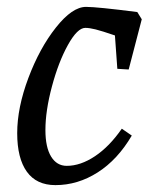

<svg xmlns="http://www.w3.org/2000/svg" viewBox="-20 -528 450 558"><path d="M30 -141Q30 -215 62.5 -301.5Q95 -388 142.5 -448Q190 -508 230 -508Q262 -508 379 -493L392 -472L354 -326L321 -328L314 -425Q276 -438 258 -442.5Q240 -447 228 -447Q205 -447 177.5 -397.5Q150 -348 131 -277Q112 -206 112 -150Q112 -100 128.5 -73Q145 -46 174 -46Q214 -46 256 -74Q298 -102 334 -154L363 -134Q322 -64 264 -27Q206 10 141 10Q86 10 58 -29Q30 -68 30 -141Z"/></svg>

Font: Andada Pro
Style: Italic
Weight: 400
Italic angle: -7°
Designer: Carolina Giovagnoli
Foundry: Huerta Tipografica
Version: Version 3.005; ttfautohint (v1.8.4)